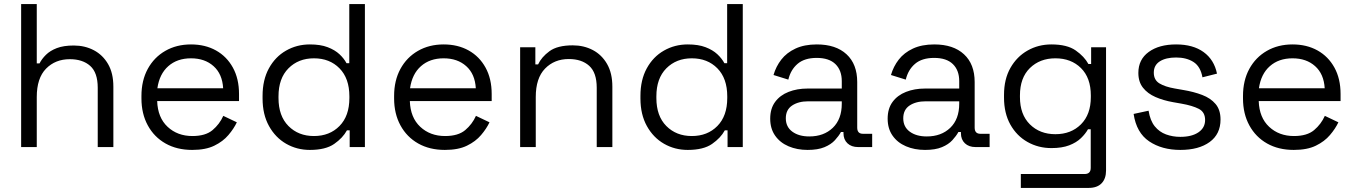

<svg xmlns="http://www.w3.org/2000/svg" viewBox="-20 -720 6639 940"><path d="M160 0H83.5V-700H160V-409.5H173.5Q184.5 -431.5 204.9 -451.6Q225.2 -471.8 258.2 -484.5Q291.2 -497.2 341.2 -497.2Q395.5 -497.2 439.4 -474.1Q483.2 -451 509.1 -406.4Q535 -361.8 535 -296V0H458.5V-290.5Q458.5 -364.5 421.6 -397.4Q384.8 -430.2 321.8 -430.2Q251 -430.2 205.5 -383.9Q160 -337.5 160 -245.2Z M921 14Q846.2 14 790.5 -17.5Q734.8 -49 703.6 -106.1Q672.5 -163.2 672.5 -238.2V-250.2Q672.5 -326 703.5 -382.8Q734.5 -439.5 789.4 -471Q844.2 -502.5 915.2 -502.5Q984.5 -502.5 1037.4 -473Q1090.2 -443.5 1120.2 -389Q1150.2 -334.5 1150.2 -260V-225.2H749.5Q752.2 -144.2 800.6 -99.1Q849 -54 922 -54Q986.2 -54 1020.6 -83Q1055 -112 1073.2 -152.8L1139.5 -121.2Q1124.8 -90 1098.2 -58.8Q1071.8 -27.5 1029.2 -6.8Q986.8 14 921 14ZM750.5 -287.8H1072.5Q1068.5 -357.8 1025.6 -396.1Q982.8 -434.5 915 -434.5Q847.5 -434.5 804 -396.1Q760.5 -357.8 750.5 -287.8Z M1497 14Q1433.5 14 1380.9 -16.2Q1328.2 -46.5 1296.9 -103.1Q1265.5 -159.8 1265.5 -237.8V-250.8Q1265.5 -328.8 1296.5 -385.4Q1327.5 -442 1380.4 -472.2Q1433.2 -502.5 1497 -502.5Q1548.8 -502.5 1584.1 -489Q1619.5 -475.5 1641.9 -454.6Q1664.2 -433.8 1676.5 -410.5H1690V-700H1766.5V0H1692V-81.8H1678.5Q1658.5 -44.8 1616.2 -15.4Q1574 14 1497 14ZM1517 -54Q1593.8 -54 1642.1 -103.1Q1690.5 -152.2 1690.5 -240V-248.5Q1690.5 -336.2 1642.2 -385.4Q1594 -434.5 1517 -434.5Q1441 -434.5 1392.2 -385.4Q1343.5 -336.2 1343.5 -248.5V-240Q1343.5 -152.2 1392.2 -103.1Q1441 -54 1517 -54Z M2158 14Q2083.2 14 2027.5 -17.5Q1971.8 -49 1940.6 -106.1Q1909.5 -163.2 1909.5 -238.2V-250.2Q1909.5 -326 1940.5 -382.8Q1971.5 -439.5 2026.4 -471Q2081.2 -502.5 2152.2 -502.5Q2221.5 -502.5 2274.4 -473Q2327.2 -443.5 2357.2 -389Q2387.2 -334.5 2387.2 -260V-225.2H1986.5Q1989.2 -144.2 2037.6 -99.1Q2086 -54 2159 -54Q2223.2 -54 2257.6 -83Q2292 -112 2310.2 -152.8L2376.5 -121.2Q2361.8 -90 2335.2 -58.8Q2308.8 -27.5 2266.2 -6.8Q2223.8 14 2158 14ZM1987.5 -287.8H2309.5Q2305.5 -357.8 2262.6 -396.1Q2219.8 -434.5 2152 -434.5Q2084.5 -434.5 2041 -396.1Q1997.5 -357.8 1987.5 -287.8Z M2603 0H2526.5V-488.5H2601V-404.8H2614.5Q2631 -440.5 2670 -469.2Q2709 -498 2784.2 -498Q2838.5 -498 2882.4 -474.9Q2926.2 -451.8 2952.1 -406.8Q2978 -361.8 2978 -296V0H2901.5V-290.5Q2901.5 -364.5 2864.6 -397.8Q2827.8 -431 2764.8 -431Q2694 -431 2648.5 -384.2Q2603 -337.5 2603 -245.2Z M3347 14Q3283.5 14 3230.9 -16.2Q3178.2 -46.5 3146.9 -103.1Q3115.5 -159.8 3115.5 -237.8V-250.8Q3115.5 -328.8 3146.5 -385.4Q3177.5 -442 3230.4 -472.2Q3283.2 -502.5 3347 -502.5Q3398.8 -502.5 3434.1 -489Q3469.5 -475.5 3491.9 -454.6Q3514.2 -433.8 3526.5 -410.5H3540V-700H3616.5V0H3542V-81.8H3528.5Q3508.5 -44.8 3466.2 -15.4Q3424 14 3347 14ZM3367 -54Q3443.8 -54 3492.1 -103.1Q3540.5 -152.2 3540.5 -240V-248.5Q3540.5 -336.2 3492.2 -385.4Q3444 -434.5 3367 -434.5Q3291 -434.5 3242.2 -385.4Q3193.5 -336.2 3193.5 -248.5V-240Q3193.5 -152.2 3242.2 -103.1Q3291 -54 3367 -54Z M3933.8 14Q3882.2 14 3840.6 -3.8Q3799 -21.5 3774.9 -55.9Q3750.8 -90.2 3750.8 -139Q3750.8 -188.5 3774.9 -221.1Q3799 -253.8 3840.6 -270.1Q3882.2 -286.5 3933.8 -286.5H4101.2V-322.8Q4101.2 -375.8 4070.2 -406.1Q4039.2 -436.5 3978.5 -436.5Q3918.8 -436.5 3884.9 -407.5Q3851 -378.5 3839.5 -330.2L3767 -352.8Q3779 -394.5 3805.1 -428.2Q3831.2 -462 3874.6 -482.2Q3918 -502.5 3979 -502.5Q4072.5 -502.5 4124.6 -454.2Q4176.8 -406 4176.8 -318.2V-95Q4176.8 -65 4204.8 -65H4250V0H4181Q4148.5 0 4129 -18.4Q4109.5 -36.8 4109.5 -68.2V-73.8H4097.2Q4086.5 -54.2 4067.6 -33.6Q4048.8 -13 4016.5 0.5Q3984.2 14 3933.8 14ZM3942.2 -52Q4013.2 -52 4057.2 -94.2Q4101.2 -136.5 4101.2 -212.5V-224H3936.8Q3889 -224 3858.1 -203.4Q3827.2 -182.8 3827.2 -140.8Q3827.2 -98.8 3859.1 -75.4Q3891 -52 3942.2 -52Z M4508.8 14Q4457.2 14 4415.6 -3.8Q4374 -21.5 4349.9 -55.9Q4325.8 -90.2 4325.8 -139Q4325.8 -188.5 4349.9 -221.1Q4374 -253.8 4415.6 -270.1Q4457.2 -286.5 4508.8 -286.5H4676.2V-322.8Q4676.2 -375.8 4645.2 -406.1Q4614.2 -436.5 4553.5 -436.5Q4493.8 -436.5 4459.9 -407.5Q4426 -378.5 4414.5 -330.2L4342 -352.8Q4354 -394.5 4380.1 -428.2Q4406.2 -462 4449.6 -482.2Q4493 -502.5 4554 -502.5Q4647.5 -502.5 4699.6 -454.2Q4751.8 -406 4751.8 -318.2V-95Q4751.8 -65 4779.8 -65H4825V0H4756Q4723.5 0 4704 -18.4Q4684.5 -36.8 4684.5 -68.2V-73.8H4672.2Q4661.5 -54.2 4642.6 -33.6Q4623.8 -13 4591.5 0.5Q4559.2 14 4508.8 14ZM4517.2 -52Q4588.2 -52 4632.2 -94.2Q4676.2 -136.5 4676.2 -212.5V-224H4511.8Q4464 -224 4433.1 -203.4Q4402.2 -182.8 4402.2 -140.8Q4402.2 -98.8 4434.1 -75.4Q4466 -52 4517.2 -52Z M4895.5 -242.2V-255.2Q4895.5 -332.5 4926.9 -387.6Q4958.2 -442.8 5010.9 -472.6Q5063.5 -502.5 5127.5 -502.5Q5204.5 -502.5 5246.6 -472.9Q5288.8 -443.2 5308.5 -406.8H5322V-488.5H5395V115Q5395 154.8 5373.2 177.4Q5351.5 200 5309.8 200H4977.8V132H5289.8Q5320 132 5320 102V-87H5306.5Q5294.2 -65 5272.1 -43.6Q5250 -22.2 5214.8 -8.6Q5179.5 5 5127.5 5Q5063.5 5 5010.5 -24.9Q4957.5 -54.8 4926.5 -110.2Q4895.5 -165.8 4895.5 -242.2ZM5147 -63Q5223.8 -63 5272.1 -111.2Q5320.5 -159.5 5320.5 -244.5V-253Q5320.5 -339 5272.2 -386.8Q5224 -434.5 5147 -434.5Q5071 -434.5 5022.2 -386.8Q4973.5 -339 4973.5 -253V-244.5Q4973.5 -159.5 5022.2 -111.2Q5071 -63 5147 -63Z M5758.8 14Q5668.5 14 5606.1 -28Q5543.8 -70 5530 -162.2L5603.2 -178Q5611 -129.5 5633.5 -101.6Q5656 -73.8 5688.8 -61.9Q5721.5 -50 5758.8 -50Q5814.8 -50 5847.4 -72.2Q5880 -94.5 5880 -132.5Q5880 -171.2 5849.1 -187.1Q5818.2 -203 5764.5 -212.5L5723 -219.8Q5675.5 -228.2 5637 -245Q5598.5 -261.8 5575.9 -290.5Q5553.2 -319.2 5553.2 -363Q5553.2 -428.8 5603.9 -465.6Q5654.5 -502.5 5738 -502.5Q5821 -502.5 5872.6 -465.1Q5924.2 -427.8 5938.2 -359.5L5867 -341.5Q5857.5 -394.5 5823.2 -416.5Q5789 -438.5 5738 -438.5Q5687.8 -438.5 5658.2 -419.6Q5628.8 -400.8 5628.8 -364.5Q5628.8 -328.5 5656.2 -311.8Q5683.8 -295 5731.2 -286.8L5772.8 -279.5Q5824.2 -271 5865.6 -255.2Q5907 -239.5 5931.2 -210.9Q5955.5 -182.2 5955.5 -134.8Q5955.5 -63.5 5902.4 -24.8Q5849.2 14 5758.8 14Z M6314 14Q6239.2 14 6183.5 -17.5Q6127.8 -49 6096.6 -106.1Q6065.5 -163.2 6065.5 -238.2V-250.2Q6065.5 -326 6096.5 -382.8Q6127.5 -439.5 6182.4 -471Q6237.2 -502.5 6308.2 -502.5Q6377.5 -502.5 6430.4 -473Q6483.2 -443.5 6513.2 -389Q6543.2 -334.5 6543.2 -260V-225.2H6142.5Q6145.2 -144.2 6193.6 -99.1Q6242 -54 6315 -54Q6379.2 -54 6413.6 -83Q6448 -112 6466.2 -152.8L6532.5 -121.2Q6517.8 -90 6491.2 -58.8Q6464.8 -27.5 6422.2 -6.8Q6379.8 14 6314 14ZM6143.5 -287.8H6465.5Q6461.5 -357.8 6418.6 -396.1Q6375.8 -434.5 6308 -434.5Q6240.5 -434.5 6197 -396.1Q6153.5 -357.8 6143.5 -287.8Z"/></svg>

Font: Space Grotesk Variable Light
Style: Regular
Weight: 300
Designer: Florian Karsten
Foundry: Florian Karsten
Version: Version 2.000